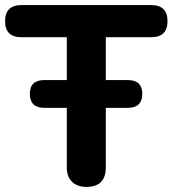

<svg xmlns="http://www.w3.org/2000/svg" viewBox="-23 -725 677 753"><path d="M151 -302Q94 -302 94 -357Q94 -411 151 -411H239V-579H61Q-3 -579 -3 -642Q-3 -705 61 -705H570Q634 -705 634 -642Q634 -579 570 -579H392V-411H478Q535 -411 535 -357Q535 -302 478 -302H392V-69Q392 8 316 8Q280 8 259.5 -12Q239 -32 239 -69V-302Z"/></svg>

Font: Chiron GoRound TC
Style: Bold
Weight: 700
Designer: Ryoko NISHIZUKA 西塚涼子 (kana, bopomofo & ideographs); Paul D. Hunt (Latin, Greek & Cyrillic); Sandoll Communications 산돌커뮤니
Foundry: Adobe
Version: Version 1.000;hotconv 1.1.1;makeotfexe 2.6.0